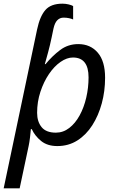

<svg xmlns="http://www.w3.org/2000/svg" viewBox="-42 -785 641 1045"><path d="M-22 240 160 -625Q175 -696 205 -730.5Q235 -765 298 -765Q315 -765 331.5 -761Q348 -757 356 -752V-679Q348 -683 334 -686Q320 -689 304 -689Q284 -689 270 -675Q256 -661 249 -629L239 -581Q230 -538 220 -501Q210 -464 202 -436H206Q242 -480 285 -512.5Q328 -545 384 -545Q450 -545 490 -498.5Q530 -452 530 -362Q530 -289 512 -222.5Q494 -156 460.5 -103.5Q427 -51 379 -20.5Q331 10 270 10Q216 10 182 -17.5Q148 -45 131 -82H126Q125 -67 121.5 -38Q118 -9 114 9L65 240ZM262 -63Q302 -63 335 -88.5Q368 -114 391.5 -157Q415 -200 427.5 -254Q440 -308 440 -364Q440 -472 355 -472Q322 -472 287.5 -448Q253 -424 224.5 -382Q196 -340 178 -285.5Q160 -231 160 -171Q160 -123 184.5 -93Q209 -63 262 -63Z"/></svg>

Font: Noto Sans IKEA
Style: Italic
Weight: 400
Italic angle: -12°
Designer: Monotype Design Team
Foundry: Monotype Imaging Inc.
Version: Version 2.001